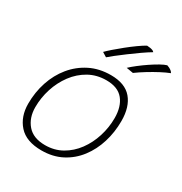

<svg xmlns="http://www.w3.org/2000/svg" viewBox="-184 -917 1015 1071"><g transform="rotate(30 323.0 -381.5)"><path d="M235.5 19.5Q137 19.5 89.2 -33.8Q41.5 -87 41.5 -170Q41.5 -243.5 63.5 -310Q85.5 -376.5 127.5 -427.8Q169.5 -479 228.8 -508.8Q288 -538.5 362.5 -538.5Q453.5 -538.5 497 -487.5Q540.5 -436.5 540.5 -345.5Q540.5 -273 520.2 -207.5Q500 -142 460.8 -90.8Q421.5 -39.5 364.8 -10Q308 19.5 235.5 19.5ZM238 -16Q298 -16 346.2 -43.5Q394.5 -71 428.8 -117.5Q463 -164 481.2 -222Q499.5 -280 499.5 -341Q499.5 -414.5 464.5 -457.8Q429.5 -501 355 -501Q293 -501 243.2 -473Q193.5 -445 158.2 -397.8Q123 -350.5 104.2 -292Q85.5 -233.5 85.5 -173Q85.5 -104.5 123.8 -60.2Q162 -16 238 -16ZM454 -781.5Q465.5 -781 474.8 -779.5Q484 -778 491 -775.2Q498 -772.5 502 -767Q477.5 -752.5 445.2 -730Q413 -707.5 380.8 -683.5Q348.5 -659.5 323.5 -639.8Q298.5 -620 288 -610.5L259 -628.5Q271.5 -641.5 295.5 -662.5Q319.5 -683.5 348.8 -707Q378 -730.5 406 -750.5Q434 -770.5 454 -781.5ZM606.5 -743Q613.5 -741 621.8 -736.8Q630 -732.5 636.8 -727Q643.5 -721.5 646 -715Q621 -705.5 588.8 -688.5Q556.5 -671.5 523 -651Q489.5 -630.5 461.5 -610L417.5 -617.5Q435.5 -634.5 461 -654.2Q486.5 -674 514 -692.5Q541.5 -711 566 -724.8Q590.5 -738.5 606.5 -743Z"/></g></svg>

Font: Grandstander Thin Thin
Style: Italic
Weight: 250
Italic angle: -15°
Version: Version 1.200